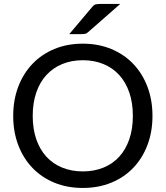

<svg xmlns="http://www.w3.org/2000/svg" viewBox="-20 -946 840 974"><path d="M590 -926 427 -783Q419.5 -776 412.5 -774.5Q405.5 -773 395.5 -773H331.5L447 -910Q455.5 -921 464.2 -923.5Q473 -926 489.5 -926ZM753.5 -358Q753.5 -277.5 728 -210.2Q702.5 -143 656 -94.5Q609.5 -46 544.2 -19.2Q479 7.5 400 7.5Q321 7.5 256 -19.2Q191 -46 144.5 -94.5Q98 -143 72.5 -210.2Q47 -277.5 47 -358Q47 -438.5 72.5 -505.8Q98 -573 144.5 -621.8Q191 -670.5 256 -697.5Q321 -724.5 400 -724.5Q479 -724.5 544.2 -697.5Q609.5 -670.5 656 -621.8Q702.5 -573 728 -505.8Q753.5 -438.5 753.5 -358ZM654 -358Q654 -424 636 -476.5Q618 -529 585 -565.2Q552 -601.5 505 -621Q458 -640.5 400 -640.5Q342.5 -640.5 295.5 -621Q248.5 -601.5 215.2 -565.2Q182 -529 164 -476.5Q146 -424 146 -358Q146 -292 164 -239.8Q182 -187.5 215.2 -151.2Q248.5 -115 295.5 -95.8Q342.5 -76.5 400 -76.5Q458 -76.5 505 -95.8Q552 -115 585 -151.2Q618 -187.5 636 -239.8Q654 -292 654 -358Z"/></svg>

Font: TypoPRO Lato
Style: Regular
Weight: 400
Designer: Lukasz Dziedzic with Adam Twardoch and Botio Nikoltchev
Foundry: tyPoland Lukasz Dziedzic
Version: Version 2.010; 2014-09-01; http://www.latofonts.com/